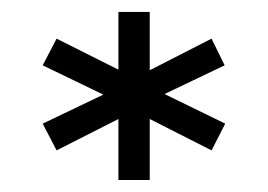

<svg xmlns="http://www.w3.org/2000/svg" viewBox="-20 -710 451 323"><path d="M179.2 -509.8 75.2 -457 51.8 -502 153.8 -550.8 51.8 -600.1 75.2 -645 179.2 -592.8V-689.9H231.9V-591.8L335.9 -645L357.9 -600.1L256.8 -551.8L358.9 -502L335.9 -457L231.9 -509.8V-407.2H179.2Z"/></svg>

Font: D-DIN Exp
Style: Regular
Weight: 400
Width: 7
Designer: Charles Nix
Foundry: Datto Inc.
Version: Version 1.00